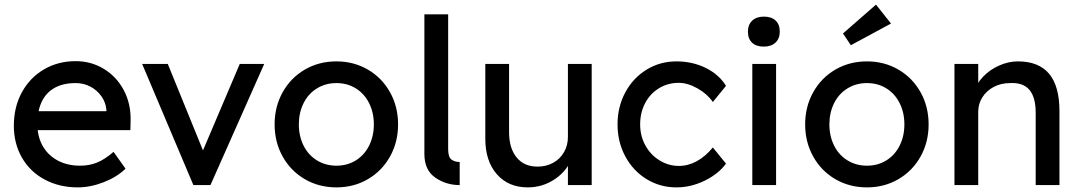

<svg xmlns="http://www.w3.org/2000/svg" viewBox="-20 -802 4679 832"><path d="M40 -257Q40 -338 74.5 -401.5Q109 -465 170 -501Q231 -537 308 -537Q375 -537 430 -503.5Q485 -470 516 -412Q547 -354 546 -282L545 -238H116L93 -320H456L441 -303V-327Q438 -359 419 -385.5Q400 -412 371 -427Q342 -442 308 -442Q254 -442 217 -421.5Q180 -401 161 -361.5Q142 -322 142 -264Q142 -210 165 -169.5Q188 -129 230 -106.5Q272 -84 327 -84Q367 -84 400.5 -97.5Q434 -111 472 -144L524 -71Q487 -35 429.5 -12.5Q372 10 317 10Q237 10 173.5 -24Q110 -58 75 -119Q40 -180 40 -257Z M596 -525H707L867 -132L848 -123L1019 -525H1125L892 0H818Z M1170 -263Q1170 -340 1205 -402.5Q1240 -465 1301 -500.5Q1362 -536 1438 -536Q1513 -536 1574 -500.5Q1635 -465 1670 -402.5Q1705 -340 1705 -263Q1705 -186 1670 -123.5Q1635 -61 1574 -25.5Q1513 10 1438 10Q1362 10 1301 -25.5Q1240 -61 1205 -123.5Q1170 -186 1170 -263ZM1600 -263Q1600 -314 1579.5 -355Q1559 -396 1522 -419Q1485 -442 1438 -442Q1391 -442 1353.5 -419Q1316 -396 1295.5 -355Q1275 -314 1275 -263Q1275 -212 1295.5 -171Q1316 -130 1353.5 -107Q1391 -84 1438 -84Q1485 -84 1522 -107Q1559 -130 1579.5 -171Q1600 -212 1600 -263Z M1819 -740H1922V-156Q1922 -121 1936.5 -110.5Q1951 -100 1972 -100V0Q1913 0 1866 -32.5Q1819 -65 1819 -135Z M2083 -201V-525H2186V-229Q2186 -160 2218.5 -120Q2251 -80 2309 -80Q2347 -80 2377 -96.5Q2407 -113 2424 -142.5Q2441 -172 2441 -209V-525H2544V0H2441V-110L2459 -122Q2441 -65 2387 -27.5Q2333 10 2267 10Q2183 10 2133 -47Q2083 -104 2083 -201Z M2656 -263Q2656 -339 2689.5 -401.5Q2723 -464 2781.5 -500Q2840 -536 2911 -536Q2981 -536 3038.5 -507.5Q3096 -479 3126 -430L3069 -360Q3045 -395 3002.5 -419Q2960 -443 2921 -443Q2874 -443 2835.5 -419.5Q2797 -396 2775.5 -355Q2754 -314 2754 -263Q2754 -213 2776.5 -172Q2799 -131 2838 -107Q2877 -83 2922 -83Q2962 -83 2999.5 -103.5Q3037 -124 3069 -163L3126 -93Q3093 -48 3033.5 -19Q2974 10 2911 10Q2840 10 2781.5 -26Q2723 -62 2689.5 -124.5Q2656 -187 2656 -263Z M3240 -525H3343V0H3240ZM3221 -665Q3221 -695 3239.5 -712.5Q3258 -730 3290 -730Q3323 -730 3341 -713Q3359 -696 3359 -665Q3359 -635 3340.5 -617.5Q3322 -600 3290 -600Q3257 -600 3239 -617Q3221 -634 3221 -665Z M3469 -263Q3469 -340 3504 -402.5Q3539 -465 3600 -500.5Q3661 -536 3737 -536Q3812 -536 3873 -500.5Q3934 -465 3969 -402.5Q4004 -340 4004 -263Q4004 -186 3969 -123.5Q3934 -61 3873 -25.5Q3812 10 3737 10Q3661 10 3600 -25.5Q3539 -61 3504 -123.5Q3469 -186 3469 -263ZM3899 -263Q3899 -314 3878.5 -355Q3858 -396 3821 -419Q3784 -442 3737 -442Q3690 -442 3652.5 -419Q3615 -396 3594.5 -355Q3574 -314 3574 -263Q3574 -212 3594.5 -171Q3615 -130 3652.5 -107Q3690 -84 3737 -84Q3784 -84 3821 -107Q3858 -130 3878.5 -171Q3899 -212 3899 -263ZM3633 -657 3776 -782 3841 -700 3667 -606Z M4116 -525H4219V-417L4201 -405Q4211 -439 4240 -469.5Q4269 -500 4309.5 -518Q4350 -536 4391 -536Q4481 -536 4526 -482.5Q4571 -429 4571 -320V0H4468V-313Q4468 -381 4440.5 -413Q4413 -445 4357 -442Q4318 -442 4286.5 -425.5Q4255 -409 4237 -380.5Q4219 -352 4219 -318V0H4168H4116Z"/></svg>

Font: Easer Grotesk Variable
Style: Regular
Weight: 400
Designer: Boardeaser, Bonnie Shaver-Troup, Thomas Jockin
Foundry: Lexend
Version: Version 1.001;Glyphs 3.1.2 (3151)